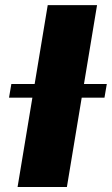

<svg xmlns="http://www.w3.org/2000/svg" viewBox="-20 -748 447 768"><path d="M368.2 -727.5 247.6 0H50.3L170.9 -727.5ZM16.1 -357.4 25.4 -412.1H407.2L397.9 -357.4Z"/></svg>

Font: Inter Black
Style: Italic
Weight: 900
Italic angle: -9.39999°
Designer: Rasmus Andersson
Foundry: rsms
Version: Version 4.000;git-a52131595